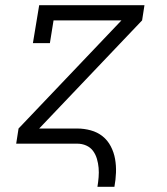

<svg xmlns="http://www.w3.org/2000/svg" viewBox="-20 -550 640 735"><path d="M353 165Q356 147 357.5 128.5Q359 110 357.5 92.5Q356 75 351 58Q346 41 336 27.5Q326 14 310 7Q294 0 276 0H42L51 -58L445 -472H185L171 -385H106L130 -530H533L524 -472L130 -58H276Q302 -58 327.5 -51Q353 -44 372.5 -28.5Q392 -13 404 10Q416 33 420.5 58.5Q425 84 424 111Q423 138 418 165Z"/></svg>

Font: Iosevka Slab LtExObl
Style: Regular
Weight: 300
Width: 7
Italic angle: -9°
Monospace: yes
Designer: Belleve Invis
Foundry: Belleve Invis
Version: Version 11.1.0; ttfautohint (v1.8.3)